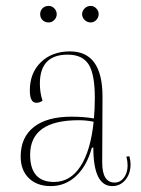

<svg xmlns="http://www.w3.org/2000/svg" viewBox="-20 -618 476 650"><path d="M145 -542Q132 -542 124 -550Q116 -558 116 -570Q116 -582 124 -590Q132 -598 145 -598Q156 -598 164 -589.5Q172 -581 172 -570Q172 -559 164 -550.5Q156 -542 145 -542ZM287 -542Q275 -542 266.5 -550.5Q258 -559 258 -570Q258 -581 266.5 -589.5Q275 -598 287 -598Q298 -598 306 -589.5Q314 -581 314 -570Q314 -559 306 -550.5Q298 -542 287 -542ZM152 12Q105 12 77.5 -15Q50 -42 50 -88Q50 -153 94.5 -188Q139 -223 222 -223Q264 -223 298 -217Q301 -250 301 -287Q301 -367 280 -400Q259 -433 209 -433Q115 -433 115 -335Q115 -304 124 -277Q114 -270 103 -270Q81 -270 81 -312Q81 -371 118.5 -407.5Q156 -444 217 -444Q327 -444 327 -291L326 -68Q326 0 368 0Q387 0 399.5 -16.5Q412 -33 412 -58Q412 -72 408 -88L418 -89Q422 -74 422 -62Q422 -30 404.5 -9Q387 12 360 12Q296 12 296 -118H291Q274 -56 237.5 -22Q201 12 152 12ZM82 -94Q82 -2 163 -2Q218 -2 252.5 -55Q287 -108 297 -206Q272 -211 246 -211Q82 -211 82 -94Z"/></svg>

Font: Arapey Thin-Display
Style: Regular
Weight: 100
Designer: Eduardo Rodriguez Tunni
Foundry: Eduardo Rodriguez Tunni
Version: Version 4.000